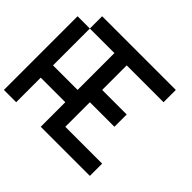

<svg xmlns="http://www.w3.org/2000/svg" viewBox="-191 -1129 1382 1382"><g transform="rotate(45 500.0 -437.5)"><path d="M125 -875H875V-750H500V-500H750V-375H500V-125H875V0H375V-250H125V0H0V-750H125V-375H375V-750H125Z"/></g></svg>

Font: Pixel Operator Mono 8
Style: Regular
Weight: 400
Monospace: yes
Designer: Jayvee Enaguas (HarvettFox96)
Foundry: The Grandoplex Project
Version: Version 1.5.0 (October 25, 2015)